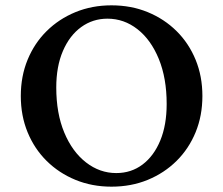

<svg xmlns="http://www.w3.org/2000/svg" viewBox="-20 -690 836 720"><path d="M398 10Q325 10 263 -15.5Q201 -41 155 -86.5Q109 -132 83.5 -194Q58 -256 58 -330Q58 -404 83.5 -466Q109 -528 155 -573.5Q201 -619 263 -644.5Q325 -670 398 -670Q472 -670 534 -644.5Q596 -619 642 -573.5Q688 -528 713.5 -466Q739 -404 739 -330Q739 -256 713.5 -194Q688 -132 642 -86.5Q596 -41 534 -15.5Q472 10 398 10ZM416 -41Q472 -41 514.5 -73Q557 -105 581 -163Q605 -221 605 -300Q605 -397 575.5 -469Q546 -541 495.5 -580.5Q445 -620 383 -620Q328 -620 284.5 -588.5Q241 -557 216 -499Q191 -441 191 -362Q191 -265 221 -193Q251 -121 302.5 -81Q354 -41 416 -41Z"/></svg>

Font: Spectral SemiBold
Style: Regular
Weight: 600
Designer: Jean-Baptiste Levee
Foundry: Production Type
Version: Version 2.001